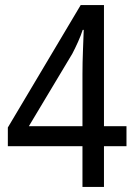

<svg xmlns="http://www.w3.org/2000/svg" viewBox="-20 -739 540 759"><path d="M306 -161H11V-235L299 -719H391V-240H480V-161H391V0H306ZM306 -240V-445Q306 -491 308 -541Q310 -591 311 -621H307Q300 -599 288.5 -573.5Q277 -548 266 -527L94 -240Z"/></svg>

Font: Noto Sans Gurmukhi SemiCondensed
Style: Regular
Weight: 400
Width: 4
Designer: Jelle Bosma - Monotype Design Team
Foundry: Monotype Imaging Inc.
Version: Version 2.004; ttfautohint (v1.8.4.7-5d5b)